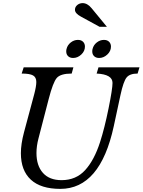

<svg xmlns="http://www.w3.org/2000/svg" viewBox="-20 -1202 915 1232"><path d="M200 -599Q213 -649 213 -676Q213 -706 192 -718Q171 -730 119 -730L132 -770H451L440 -730Q369 -730 344.5 -702Q320 -674 292 -565L227 -314Q214 -265 214 -220Q214 -139 255.5 -92.5Q297 -46 375 -46Q468 -46 526.5 -110.5Q585 -175 622 -290Q651 -380 676.5 -506Q702 -632 702 -670Q702 -725 600 -730L612 -770H875L863 -730Q813 -730 792.5 -705Q772 -680 753 -592L710 -392Q623 10 367 10Q242 10 178 -49Q114 -108 114 -219Q114 -278 134 -353ZM407 -888Q413 -913 434 -929.5Q455 -946 480 -946Q501 -946 513 -934Q525 -922 525 -903Q525 -874 501.5 -852Q478 -830 449 -830Q429 -830 417 -841.5Q405 -853 405 -872Q405 -882 407 -888ZM574 -888Q580 -913 601 -929.5Q622 -946 647 -946Q668 -946 680 -934Q692 -922 692 -903Q692 -874 668.5 -852Q645 -830 616 -830Q596 -830 584 -841.5Q572 -853 572 -872Q572 -882 574 -888ZM666 -1030H619L500 -1095Q461 -1116 461 -1139Q461 -1158 476 -1170Q491 -1182 510 -1182Q541 -1182 568 -1149Z"/></svg>

Font: Libre Baskerville
Style: Italic
Weight: 400
Italic angle: -15°
Designer: Pablo Impallari, Rodrigo Fuenzalida
Foundry: Pablo Impallari, Rodrigo Fuenzalida
Version: Version 1.051;Glyphs 3.2.3 (3260)